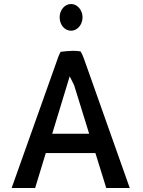

<svg xmlns="http://www.w3.org/2000/svg" viewBox="-20 -946 711 956"><path d="M277 -860C277 -822 302 -793 334 -793C365 -793 391 -823 391 -860C391 -896 365 -926 334 -926C302 -926 277 -896 277 -860ZM626 -10 400 -648C395 -663 389 -677 381 -690C371 -692 356 -693 344 -693C321 -692 302 -691 282 -688C273 -673 266 -651 259 -631L38 -10H155L208 -184H455L509 -10ZM240 -280 327 -566 349 -522 424 -280Z"/></svg>

Font: Bluebird
Style: LiNrw
Weight: 300
Designer: Jasper
Foundry: Cannot Into Space Fonts
Version: Version 0.98